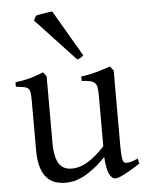

<svg xmlns="http://www.w3.org/2000/svg" viewBox="-53 -770 636 829"><g transform="rotate(-5 265.0 -356.0)"><path d="M522 -40Q503.9 -28.3 487.3 -18.3Q470.7 -8.3 456.5 -1Q442.4 6.3 431.6 10.5Q420.9 14.6 415 14.6Q397.9 14.6 387.2 -8.1Q376.5 -30.8 373.5 -81.1Q343.3 -50.8 318.1 -32Q293 -13.2 271.7 -2.9Q250.5 7.3 232.7 11Q214.8 14.6 199.2 14.6Q176.3 14.6 155.3 8.3Q134.3 2 118.2 -14.9Q102.1 -31.7 92.5 -61Q83 -90.3 83 -136.2V-347.2Q83 -370.6 81.5 -383.5Q80.1 -396.5 74 -403.1Q67.9 -409.7 55.2 -412.1Q42.5 -414.6 20 -417V-436.5Q37.6 -438.5 53 -441.4Q68.4 -444.3 82.8 -448.2Q97.2 -452.1 111.8 -457.3Q126.5 -462.4 142.6 -468.8L156.2 -449.7V-163.1Q156.2 -128.9 161.4 -106Q166.5 -83 176 -69.3Q185.5 -55.7 199.5 -49.8Q213.4 -43.9 231 -43.9Q246.6 -43.9 262.9 -48.6Q279.3 -53.2 296.6 -63.2Q314 -73.2 333 -89.1Q352.1 -105 373.5 -127.9V-347.2Q373.5 -369.1 371.3 -382.3Q369.1 -395.5 361.8 -402.8Q354.5 -410.2 341.1 -413.1Q327.6 -416 305.2 -417V-436.5Q340.3 -440.9 372.6 -450.2Q404.8 -459.5 432.1 -468.8L446.8 -449.7V-124Q446.8 -93.8 449 -74.7Q451.2 -55.7 458 -50.8Q463.9 -46.9 478 -49.1Q492.2 -51.3 517.1 -62L522 -40ZM321.8 -526.4Q315.4 -520.5 309.1 -517.1Q302.7 -513.7 294.4 -511.2L122.6 -695.3L133.3 -715.3Q138.2 -716.8 147.7 -718.5Q157.2 -720.2 167.7 -722.2Q178.2 -724.1 188.5 -725.3Q198.7 -726.6 204.6 -727.1L321.8 -526.4Z"/></g></svg>

Font: Gentium
Style: Regular
Weight: 400
Designer: J. Victor Gaultney
Version: Version 1.03; 2011; OFL 1.1 release